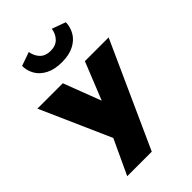

<svg xmlns="http://www.w3.org/2000/svg" viewBox="-295 -877 1161 1161"><g transform="rotate(-45 285.5 -296.5)"><path d="M590 -493 286 180H76L180 -43L-19 -493H198L290 -252L387 -493ZM98 -741 186 -772Q193 -732 217.5 -707.5Q242 -683 285 -683Q328 -683 353 -708Q378 -733 384 -773L472 -741Q471 -700 450.5 -664.5Q430 -629 388 -607.5Q346 -586 285 -586Q223 -586 181 -607.5Q139 -629 118.5 -664.5Q98 -700 98 -741Z"/></g></svg>

Font: Nunito Sans Heavy
Style: Regular
Weight: 400
Designer: Vernon Adams
Foundry: Vernon Adams
Version: Version 2.500